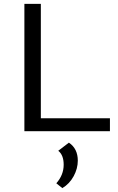

<svg xmlns="http://www.w3.org/2000/svg" viewBox="-20 -678 610 992"><path d="M191 -67H548V0H106V-658H191ZM336 59Q382 90 382 152Q382 193 360.5 232.5Q339 272 302 294L271 269Q309 226 309 173Q309 123 281 101Z"/></svg>

Font: EauTestInfant Medium
Style: Regular
Weight: 500
Designer: Christian Thalmann (Catharsis Fonts)
Version: Version 0.001;PS 000.001;hotconv 1.0.88;makeotf.lib2.5.64775